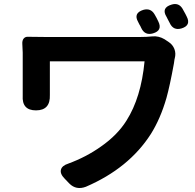

<svg xmlns="http://www.w3.org/2000/svg" viewBox="-20 -869 970 955"><path d="M325 44 302 20Q278 -4 283 -24.5Q288 -45 319 -55Q409 -88 482 -140Q564 -197 609 -269Q682 -384 699 -564H463H228V-400Q228 -399 228 -397Q231 -320 159 -320Q88 -320 93 -394Q93 -397 93 -400V-607Q93 -621 91 -651Q90 -668 98 -677.5Q106 -687 120 -686Q146 -685 208 -685H676Q710 -685 738 -688Q769 -691 798 -674L819 -660Q839 -647 847.5 -625Q856 -603 849 -578Q849 -576 848 -574Q847 -569 847 -567Q846 -562 845 -553Q825 -443 808 -382Q778 -278 730 -202Q621 -32 407 60Q359 78 325 44ZM682 -731Q681 -734 678 -739.5Q675 -745 673 -748Q670 -754 667 -760Q642 -804 693 -820Q729 -830 748 -799Q760 -779 768 -761Q789 -717 741 -703Q700 -691 682 -731ZM824 -755Q820 -762 814 -774Q813 -775 812 -778Q810 -782 809 -784Q780 -830 833 -846Q868 -857 887 -827Q892 -818 902 -800Q907 -790 909 -786Q931 -743 884 -728Q842 -715 824 -755Z"/></svg>

Font: GenSenRounded TW B
Style: Regular
Weight: 700
Version: Version 1.501;PS 1;hotconv 16.6.51;makeotf.lib2.5.65220